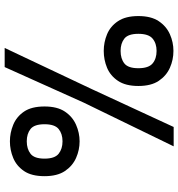

<svg xmlns="http://www.w3.org/2000/svg" viewBox="10 -784 782 843"><g transform="rotate(-90 401.5 -362.0)"><path d="M181 9 373 -386 529 -733H613L432 -350L266 9ZM203 -404Q165 -404 130 -419.5Q95 -435 72.5 -468.5Q50 -502 50 -558Q50 -615 72.5 -648Q95 -681 130 -695.5Q165 -710 203 -710Q240 -710 275.5 -695.5Q311 -681 333.5 -648Q356 -615 356 -558Q356 -502 333.5 -468.5Q311 -435 275.5 -419.5Q240 -404 203 -404ZM203 -479Q236 -479 257 -496Q278 -513 278 -558Q278 -603 257 -619.5Q236 -636 203 -636Q170 -636 148.5 -619.5Q127 -603 127 -558Q127 -513 148.5 -496Q170 -479 203 -479ZM600 8Q561 8 526 -7.5Q491 -23 468.5 -56.5Q446 -90 446 -146Q446 -202 468.5 -235.5Q491 -269 526 -283.5Q561 -298 600 -298Q638 -298 673 -283.5Q708 -269 730.5 -235.5Q753 -202 753 -146Q753 -90 730.5 -56.5Q708 -23 673 -7.5Q638 8 600 8ZM600 -66Q633 -66 654 -83.5Q675 -101 675 -146Q675 -191 654 -207.5Q633 -224 600 -224Q566 -224 545 -207.5Q524 -191 524 -146Q524 -101 545 -83.5Q566 -66 600 -66Z"/></g></svg>

Font: Ruda Medium
Style: Regular
Weight: 500
Version: Version 2.001